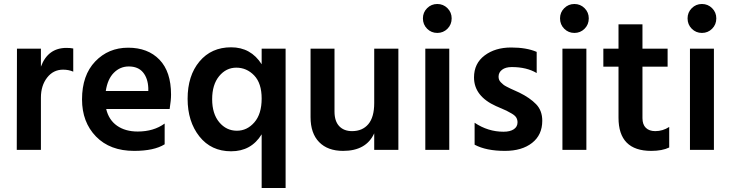

<svg xmlns="http://www.w3.org/2000/svg" viewBox="-20 -751 3667 962"><path d="M185 0H64L65 -507H185V-417Q220 -511 313 -511Q334 -511 347 -508V-392Q324 -402 296 -402Q247 -402 216 -362Q185 -322 185 -262Z M805 -28Q752 5 652 5Q531 5 461 -67Q391 -139 391 -253Q391 -374 457 -443Q523 -512 622 -512Q721 -512 779 -452Q837 -392 837 -277Q837 -249 830 -205H512Q525 -150 566.5 -121Q608 -92 670 -92Q750 -92 805 -132ZM625 -418Q582 -418 550.5 -386.5Q519 -355 510 -295H723V-310Q721 -359 696.5 -388.5Q672 -418 625 -418Z M1167 -96Q1218 -96 1254.5 -138Q1291 -180 1291 -257Q1291 -334 1253.5 -373Q1216 -412 1164 -412Q1113 -412 1078 -369.5Q1043 -327 1043 -254Q1043 -181 1078.5 -138.5Q1114 -96 1167 -96ZM1411 191H1291V-78Q1239 7 1138 7Q1038 7 979 -67.5Q920 -142 920 -256Q920 -372 979.5 -443Q1039 -514 1138 -514Q1237 -514 1291 -429V-507H1411Z M1976 0H1855V-83Q1815 5 1699 5Q1622 5 1579 -39Q1536 -83 1536 -164V-507H1656V-192Q1656 -144 1679.5 -119Q1703 -94 1744 -94Q1796 -94 1825.5 -129Q1855 -164 1855 -235V-507H1976Z M2231 0H2111V-507H2231ZM2243 -659Q2243 -628 2222 -607Q2201 -586 2171 -586Q2141 -586 2120 -607Q2099 -628 2099 -659Q2099 -689 2120 -710Q2141 -731 2171 -731Q2201 -731 2222 -710Q2243 -689 2243 -659Z M2697 -146Q2697 -75 2646 -35Q2595 5 2510 5Q2416 5 2358 -26V-136Q2425 -91 2503 -91Q2536 -91 2554.5 -103.5Q2573 -116 2573 -138Q2573 -151 2567 -161.5Q2561 -172 2544 -182Q2527 -192 2517.5 -196.5Q2508 -201 2480 -213Q2477 -214 2475.5 -215Q2474 -216 2471 -217Q2468 -218 2466 -219Q2355 -269 2355 -363Q2355 -433 2408 -473Q2461 -513 2541 -513Q2618 -513 2669 -491V-385Q2619 -415 2544 -415Q2513 -415 2495.5 -401.5Q2478 -388 2478 -367Q2478 -359 2480.5 -352Q2483 -345 2489.5 -338.5Q2496 -332 2502 -327Q2508 -322 2519 -316.5Q2530 -311 2538 -307Q2546 -303 2560 -297Q2574 -291 2582 -287Q2635 -261 2666 -229Q2697 -197 2697 -146Z M2918 0H2798V-507H2918ZM2930 -659Q2930 -628 2909 -607Q2888 -586 2858 -586Q2828 -586 2807 -607Q2786 -628 2786 -659Q2786 -689 2807 -710Q2828 -731 2858 -731Q2888 -731 2909 -710Q2930 -689 2930 -659Z M3333 -12Q3298 5 3243 5Q3079 5 3079 -161V-417H3003V-507H3079V-629H3199V-507H3325V-417H3199V-159Q3199 -127 3216 -110.5Q3233 -94 3263 -94Q3301 -94 3333 -115Z M3557 0H3437V-507H3557ZM3569 -659Q3569 -628 3548 -607Q3527 -586 3497 -586Q3467 -586 3446 -607Q3425 -628 3425 -659Q3425 -689 3446 -710Q3467 -731 3497 -731Q3527 -731 3548 -710Q3569 -689 3569 -659Z"/></svg>

Font: Hind Madurai SemiBold
Style: Regular
Weight: 600
Designer: Jyotish Sonowal
Foundry: Indian Type Foundry
Version: Version 1.001;PS 1.0;hotconv 1.0.86;makeotf.lib2.5.63406; tt